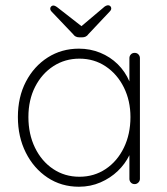

<svg xmlns="http://www.w3.org/2000/svg" viewBox="-20 -700 635 730"><path d="M492 -499Q501 -499 506.5 -493Q512 -487 512 -479V-20Q512 -12 506 -6Q500 0 492 0Q483 0 477.5 -6Q472 -12 472 -20V-162L488 -175Q488 -143 472 -110Q456 -77 428 -50Q400 -23 362 -6.5Q324 10 280 10Q213 10 160.5 -25Q108 -60 78 -120Q48 -180 48 -255Q48 -331 78.5 -389.5Q109 -448 161.5 -481.5Q214 -515 280 -515Q323 -515 361 -499.5Q399 -484 427.5 -456Q456 -428 472 -390.5Q488 -353 488 -309L472 -334V-479Q472 -487 477.5 -493Q483 -499 492 -499ZM282 -28Q338 -28 382 -57.5Q426 -87 451 -138.5Q476 -190 476 -255Q476 -317 451 -367.5Q426 -418 382 -447.5Q338 -477 282 -477Q227 -477 183 -448.5Q139 -420 113.5 -370Q88 -320 88 -255Q88 -190 113 -138.5Q138 -87 182 -57.5Q226 -28 282 -28ZM292 -558H282Q266 -558 258 -570L177 -655Q171 -661 171 -667Q171 -672 174.5 -675.5Q178 -679 183 -679Q190 -679 202 -669L293 -598L282 -594L372 -670Q377 -675 382 -677.5Q387 -680 391 -680Q396 -680 399.5 -676.5Q403 -673 403 -668Q403 -665 401.5 -662Q400 -659 397 -656L316 -570Q308 -558 292 -558Z"/></svg>

Font: Quicksand Variable Light
Style: Regular
Weight: 300
Designer: Andrew Paglinawan
Foundry: Andrew Paglinawan
Version: Version 3.004